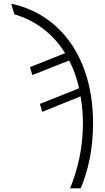

<svg xmlns="http://www.w3.org/2000/svg" viewBox="-20 -784 570 1044"><path d="M361 240H419C459 144 486 28 486 -115C486 -459 316 -705 41 -764L58 -706C164 -676 266 -606 334 -495L143 -419L156 -376L356 -455C379 -412 398 -360 410 -304L197 -219L210 -176L418 -260C426 -216 431 -165 431 -115C431 22 402 140 361 240Z"/></svg>

Font: Noto Sans Mono Condensed Light
Style: Regular
Weight: 300
Width: 3
Designer: Monotype Design Team
Foundry: Monotype Imaging Inc.
Version: Version 2.014